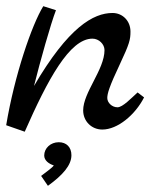

<svg xmlns="http://www.w3.org/2000/svg" viewBox="-21 -420 495 621"><path d="M169 40C143 40 122 59 122 83C122 99 137 110 153 115C148 123 127 137 112 149L134 181C181 147 210 115 210 82C210 56 194 40 169 40ZM424 -121C404 -103 376 -73 359 -73C341 -73 326 -88 326 -103C326 -117 332 -139 367 -213C398 -279 401 -292 401 -318C401 -352 376 -378 343 -378C281 -378 200 -332 89 -142C109 -222 143 -343 160 -387L119 -400C82 -340 26 -177 -1 -15L59 6C133 -162 204 -295 278 -295C299 -295 317 -277 317 -258C317 -195 248 -121 248 -63C248 -28 275 -1 310 -1C359 -1 416 -48 445 -105Z"/></svg>

Font: Marck Script
Style: Regular
Weight: 400
Designer: Denis Masharov, Marck Fogel
Foundry: Denis Masharov
Version: Version 1.002